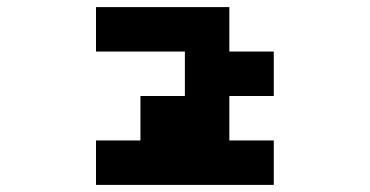

<svg xmlns="http://www.w3.org/2000/svg" viewBox="-20 -1020 1040 540"><path d="M250 -937.5V-1000H437.5H625V-937.5V-875H687.5H750V-812.5V-750H687.5H625V-687.5V-625H687.5H750V-562.5V-500H500H250V-562.5V-625H312.5H375V-687.5V-750H437.5H500V-812.5V-875H375H250Z"/></svg>

Font: Press Start 2P
Style: Regular
Weight: 500
Monospace: yes
Version: Version 2.14